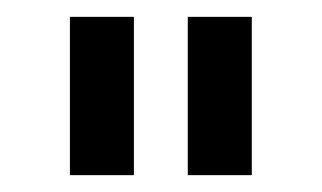

<svg xmlns="http://www.w3.org/2000/svg" viewBox="-20 -738 382 228"><path d="M139 -718V-530H63V-718ZM279 -718V-530H203V-718Z"/></svg>

Font: Museo Sans Medium
Style: Regular
Weight: 500
Designer: Jos Buivenga
Foundry: Jos Buivenga & Rosetta Type Foundry (extension, remastering)
Version: Version 3.600;PS 1.000;hotconv 1.0.88;makeotf.lib2.5.647800;